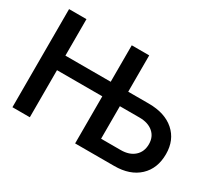

<svg xmlns="http://www.w3.org/2000/svg" viewBox="-136 -981 1368 1233"><g transform="rotate(30 548.0 -364.0)"><path d="M60.5 0V-727.5H189.5V-457H525.4V-727.5H654.8V-458H807.1Q927.2 -458 996.3 -397Q1065.4 -335.9 1065.4 -231.9Q1065.4 -125 998.5 -62.5Q931.6 0 815.4 0H525.4V-349.1H189.5V0ZM654.8 -350.6V-109.4H800.3Q863.8 -109.4 901.1 -142.6Q938.5 -175.8 938.5 -232.4Q938.5 -287.1 901.1 -318.8Q863.8 -350.6 800.3 -350.6Z"/></g></svg>

Font: Inter Display SemiBold
Style: Regular
Weight: 600
Designer: Rasmus Andersson
Foundry: rsms
Version: Version 4.001;git-9221beed3